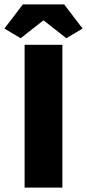

<svg xmlns="http://www.w3.org/2000/svg" viewBox="-40 -854 396 874"><path d="M54 -680 -20 -724 64 -834H252L336 -724L262 -680L160 -760H156ZM72 0V-650H244V0Z"/></svg>

Font: Assistant ExtraBold
Style: Regular
Weight: 800
Designer: Hebrew By Ben Nathan, Latin by Paul Hunt
Version: Version 2.001;PS 002.001;hotconv 1.0.88;makeotf.lib2.5.64775